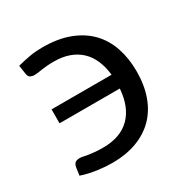

<svg xmlns="http://www.w3.org/2000/svg" viewBox="-126 -624 722 741"><g transform="rotate(-30 234.5 -253.0)"><path d="M45 -497.5Q77.5 -506 102.8 -510.2Q128 -514.5 157.5 -514.5Q227 -514.5 277.8 -495Q328.5 -475.5 361.8 -440.8Q395 -406 411 -358Q427 -310 427 -253.5Q427 -191.5 409.5 -143Q392 -94.5 358.8 -61.2Q325.5 -28 277.8 -10.5Q230 7 170 7Q155 7 138 5.8Q121 4.5 103.2 2Q85.5 -0.5 67.8 -4.5Q50 -8.5 34.5 -14L39 -46.5Q41.5 -61 48.2 -66.8Q55 -72.5 69.5 -72.5Q75.5 -72.5 83 -70.8Q90.5 -69 101.5 -67.2Q112.5 -65.5 128.5 -63.8Q144.5 -62 168 -62Q245.5 -62 288.5 -104.8Q331.5 -147.5 337.5 -227.5H69V-289.5H336.5Q332.5 -326 320.2 -354.8Q308 -383.5 287 -403.5Q266 -423.5 236.5 -434.2Q207 -445 168.5 -445Q150 -445 136.5 -443.8Q123 -442.5 112.8 -441Q102.5 -439.5 94.8 -438.2Q87 -437 80 -437Q68.5 -437 60.2 -441.5Q52 -446 50.5 -461Z"/></g></svg>

Font: Lato-Regular
Style: Regular
Weight: 400
Designer: Lukasz Dziedzic with Adam Twardoch and Botio Nikoltchev
Foundry: tyPoland Lukasz Dziedzic
Version: Version 2.015; 2015-08-06; http://www.latofonts.com/